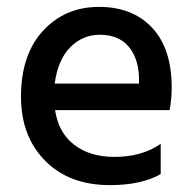

<svg xmlns="http://www.w3.org/2000/svg" viewBox="-20 -533 565 558"><path d="M447 -27Q391 5 299 5Q181 5 111 -66Q41 -137 41 -252Q41 -374 105 -443.5Q169 -513 268 -513Q365 -513 422 -452.5Q479 -392 479 -278Q479 -247 473 -213H140Q150 -147 196 -112Q242 -77 312 -77Q393 -77 447 -115ZM270 -432Q220 -432 184 -395.5Q148 -359 139 -290H384V-308Q382 -365 353 -398.5Q324 -432 270 -432Z"/></svg>

Font: Hind Siliguri Medium
Style: Regular
Weight: 500
Designer: Jyotish Sonowal
Foundry: Indian Type Foundry
Version: Version 1.001;PS 1.0;hotconv 1.0.86;makeotf.lib2.5.63406; tt